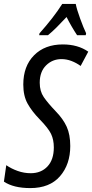

<svg xmlns="http://www.w3.org/2000/svg" viewBox="-42 -951 471 981"><path d="M203 -771Q224 -788 248 -812Q272 -836 298 -864Q324 -813 352 -771H396L398 -781Q385 -808 367.5 -856Q350 -904 345 -931H276Q254 -896 224 -857.5Q194 -819 160 -781L158 -771ZM317 -205Q317 -263 299 -303Q281 -343 243 -382Q202 -425 181.5 -455Q161 -485 161 -528Q161 -585 193.5 -617Q226 -649 272 -649Q298 -649 323 -639.5Q348 -630 370 -614L409 -687Q356 -724 279 -724Q187 -724 132 -668.5Q77 -613 77 -519Q77 -461 99 -421.5Q121 -382 160 -342Q205 -296 219 -266.5Q233 -237 233 -198Q233 -135 200.5 -100.5Q168 -66 115 -66Q81 -66 48.5 -77.5Q16 -89 -10 -107L-22 -23Q27 10 113 10Q212 10 264.5 -50.5Q317 -111 317 -205Z"/></svg>

Font: Noto Sans Display Condensed
Style: Italic
Weight: 400
Width: 3
Designer: Monotype Design team
Foundry: Monotype Imaging Inc.
Version: 1.000